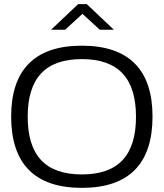

<svg xmlns="http://www.w3.org/2000/svg" viewBox="-20 -900 792 929"><path d="M376 9C147 9 34 -109 34 -336C34 -561 147 -679 376 -679C605 -679 718 -561 718 -336C718 -109 605 9 376 9ZM114 -335C114 -150 198 -56 376 -56C554 -56 638 -150 638 -335C638 -520 554 -614 376 -614C198 -614 114 -520 114 -335ZM227 -756H295L379 -833L463 -756H531L400 -880H358Z"/></svg>

Font: LT Wave Light
Style: Regular
Weight: 300
Designer: Daniel Lyons
Version: Version 2.5 (Glyphs App)